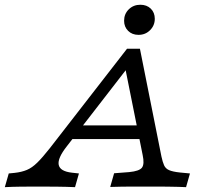

<svg xmlns="http://www.w3.org/2000/svg" viewBox="-78 -772 830 792"><path d="M197.6 -168.5Q158.9 -119.4 164.1 -92.3Q169.4 -65.3 218.5 -59.7L247.6 -56.5L231.5 0Q195.2 -1.6 155.6 -2Q116.1 -2.4 75.8 -2.4Q41.1 -2.4 6.5 -2Q-28.2 -1.6 -58.1 0L-41.9 -56.5L-17.7 -58.9Q11.3 -62.1 32.7 -71Q54 -79.8 75.8 -101.2Q97.6 -122.6 127.4 -160.5L446 -571H499.2L587.9 -126.6Q592.7 -104 598.8 -90.3Q604.8 -76.6 619.4 -70.2Q633.9 -63.7 663.7 -60.5L705.6 -56.5L689.5 0Q678.2 -0.8 658.5 -1.2Q638.7 -1.6 616.9 -2Q595.2 -2.4 575.8 -2.4H572.6Q550.8 -2.4 525.8 -2.4Q500.8 -2.4 475 -2.4Q449.2 -2.4 424.2 -2Q399.2 -1.6 376.6 -0.8L392.7 -57.3L454.8 -62.1Q496.8 -66.1 507.7 -80.6Q518.5 -95.2 510.5 -132.3L436.3 -502.4L460.5 -508.1ZM200 -198.4 242.7 -254.8H509.7L516.9 -198.4ZM493.5 -628.2Q466.9 -628.2 450.4 -644.8Q433.9 -661.3 433.9 -686.3Q433.9 -714.5 453.2 -733.5Q472.6 -752.4 500.8 -752.4Q527.4 -752.4 544 -736.3Q560.5 -720.2 560.5 -694.4Q560.5 -666.9 541.1 -647.6Q521.8 -628.2 493.5 -628.2Z"/></svg>

Font: Playfair 5pt SemiExpanded Light
Style: Italic
Weight: 300
Width: 6
Italic angle: -15.6°
Designer: Claus Eggers Sørensen
Foundry: Claus Eggers Sørensen
Version: Version 2.203